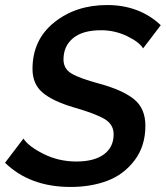

<svg xmlns="http://www.w3.org/2000/svg" viewBox="-37 -735 658 762"><path d="M-17 -89 56 -185Q76 -154 136 -124Q196 -94 266 -94Q337 -94 375.5 -122.5Q414 -151 414 -202Q414 -242 376.5 -263.5Q339 -285 255 -309Q171 -334 131.5 -368Q92 -402 92 -461Q92 -577 178 -646Q264 -715 388 -715Q516 -715 601 -635L531 -543Q516 -568 467.5 -591.5Q419 -615 364 -615Q291 -615 253 -583.5Q215 -552 215 -499Q215 -462 247 -443Q279 -424 357 -403Q449 -378 494.5 -341.5Q540 -305 540 -236Q540 -155 497 -98.5Q454 -42 389 -17.5Q324 7 243 7Q82 7 -17 -89Z"/></svg>

Font: Raleway-v4020 SemiBold
Style: Italic
Weight: 600
Italic angle: -12°
Designer: Matt McInerney, Pablo Impallari, Rodrigo Fuenzalida
Foundry: Matt McInerney, Pablo Impallari, Rodrigo Fuenzalida
Version: Version 4.020;PS 004.020;hotconv 1.0.88;makeotf.lib2.5.64775